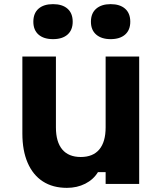

<svg xmlns="http://www.w3.org/2000/svg" viewBox="-20 -888 790 927"><path d="M652 -615V0H490V-57H453Q431 -21 391.5 -1Q352 19 303 19Q235 19 187 -12Q139 -43 113.5 -102Q88 -161 88 -243V-615H250V-273Q250 -203 280.5 -166.5Q311 -130 370 -130Q429 -130 459.5 -166.5Q490 -203 490 -273V-615ZM236 -699Q191 -699 166 -721Q141 -743 141 -783Q141 -824 166 -846Q191 -868 236 -868Q281 -868 306 -846Q331 -824 331 -783Q331 -743 306 -721Q281 -699 236 -699ZM514 -699Q470 -699 444.5 -721Q419 -743 419 -783Q419 -824 444.5 -846Q470 -868 514 -868Q559 -868 584 -846Q609 -824 609 -783Q609 -743 584 -721Q559 -699 514 -699Z"/></svg>

Font: Martian Mono SemiExpanded SemiExpanded
Style: Bold
Weight: 700
Width: 6
Monospace: yes
Version: Version 1.000